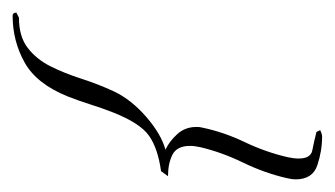

<svg xmlns="http://www.w3.org/2000/svg" viewBox="-134 -325 530 304"><g transform="rotate(-90 131.0 -173.0)"><path d="M67 72Q44 72 21.5 64.5Q-1 57 -1 30Q-1 27 -0.5 23.5Q0 20 1 16Q9 -19 25.5 -53Q42 -87 50 -121Q51 -126 51.5 -129.5Q52 -133 52 -137Q52 -158 38 -165Q24 -172 4 -172L12 -183Q48 -188 68 -202Q88 -216 105 -259Q112 -277 117.5 -294.5Q123 -312 130 -330Q150 -380 184 -399Q218 -418 258 -418Q263 -418 263 -412L255 -408Q225 -408 207 -394Q189 -380 178 -358Q167 -336 158.5 -309.5Q150 -283 138 -257Q125 -230 98 -206.5Q71 -183 46 -176Q59 -170 70.5 -157.5Q82 -145 82 -127Q82 -121 81 -118Q74 -84 58 -50.5Q42 -17 34 18Q33 23 32.5 27Q32 31 32 35Q32 54 45 56.5Q58 59 74 63L77 69Q75 70 72 71Q69 72 67 72Z"/></g></svg>

Font: Qwitcher Grypen
Style: Regular
Weight: 400
Designer: Robert E. Leuschke
Foundry: Robert E. Leuschke
Version: Version 1.100; ttfautohint (v1.8.3)